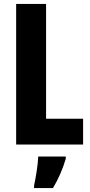

<svg xmlns="http://www.w3.org/2000/svg" viewBox="-20 -734 456 975"><path d="M62 0H402V-131H214V-714H62ZM314 72V61H174C173 101 161 173 153 208V221H249C276 176 299 124 314 72Z"/></svg>

Font: Noto Sans Devanagari ExtraCondensed ExtraBold
Style: Regular
Weight: 800
Width: 2
Designer: Jelle Bosma - Monotype Design Team
Foundry: Monotype Imaging Inc.
Version: Version 2.004